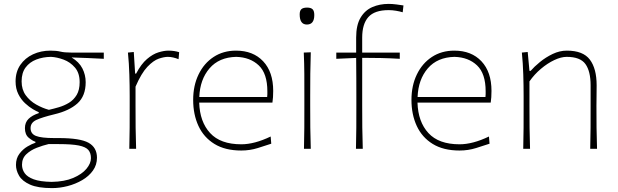

<svg xmlns="http://www.w3.org/2000/svg" viewBox="-20 -764 3173 986"><path d="M247 202Q174.5 202 134.2 184Q94 166 78 138.5Q62 111 62 83Q62 49 79.8 25.5Q97.5 2 121 -11.8Q144.5 -25.5 162 -31V-36Q148 -40 128 -56.2Q108 -72.5 108 -106Q108 -135.5 126.8 -153.8Q145.5 -172 179 -183V-188Q168 -192 148.5 -203.5Q129 -215 108.5 -234Q88 -253 74 -281Q60 -309 60 -346Q60 -395 84.2 -430.5Q108.5 -466 149.2 -485Q190 -504 239 -504Q270 -504 290.2 -499Q310.5 -494 345 -494H513V-462Q471 -464.5 429.8 -466Q388.5 -467.5 347.5 -469Q386 -446 403 -412.8Q420 -379.5 420 -342Q420 -271 377.8 -233Q335.5 -195 259 -177Q197 -162 167 -148.2Q137 -134.5 137 -106Q137 -77 164.5 -66Q192 -55 258 -55H281Q391.5 -55 434.8 -30.8Q478 -6.5 478 46Q478 83 457.2 112Q436.5 141 402.2 161Q368 181 327.5 191.5Q287 202 247 202ZM231 -200Q255.5 -205.5 282.8 -213.5Q310 -221.5 334.2 -236.2Q358.5 -251 373.8 -276.5Q389 -302 389 -342Q389 -389 365 -417Q341 -445 306.8 -457.8Q272.5 -470.5 242 -472Q200.5 -471.5 166.2 -458.2Q132 -445 111.5 -417.5Q91 -390 91 -346Q91 -304 112.2 -274.8Q133.5 -245.5 165.8 -227.2Q198 -209 231 -200ZM245 170Q311 169 356 149.8Q401 130.5 424 102.8Q447 75 447 48Q447 22 433.8 6.2Q420.5 -9.5 384.8 -16.8Q349 -24 282 -24H229Q201 -17.5 169.2 -5.2Q137.5 7 115.2 28Q93 49 93 82Q93 105.5 106.5 125Q120 144.5 153 156.8Q186 169 245 170Z M644 0Q645.5 -56.5 645.8 -108.5Q646 -160.5 646 -221V-271Q646 -324.5 644.2 -381.5Q642.5 -438.5 637 -494L667 -497L674 -386H679Q705 -435.5 735 -461Q765 -486.5 793.8 -495.2Q822.5 -504 844 -504Q860 -504 873.8 -502Q887.5 -500 900 -496L897 -460Q883.5 -465.5 869.2 -468.8Q855 -472 842 -472Q823 -472 795.5 -462.8Q768 -453.5 737 -421Q706 -388.5 676 -319V-221Q676 -160.5 676.5 -108.5Q677 -56.5 679 0Z M1219 9Q1136 9 1081.2 -24.8Q1026.5 -58.5 999.2 -117.2Q972 -176 972 -251Q972 -324.5 999.8 -381.8Q1027.5 -439 1077 -471.5Q1126.5 -504 1192 -504Q1280 -504 1331.5 -449.2Q1383 -394.5 1383 -297Q1383 -262.5 1379 -237H1003Q1006 -138.5 1059 -80.8Q1112 -23 1219 -23Q1287 -23 1370 -63L1373 -26Q1344.5 -16.5 1304 -3.8Q1263.5 9 1219 9ZM1193 -472Q1105 -470 1056 -413Q1007 -356 1003.5 -266H1352Q1353 -273.5 1353 -280.8Q1353 -288 1353 -295Q1353 -386 1309 -428Q1265 -470 1193 -472Z M1541 0Q1542.5 -56.5 1542.8 -108.5Q1543 -160.5 1543 -221V-271Q1543 -332 1542.8 -385Q1542.5 -438 1540 -494L1576 -495.5Q1574 -439 1573.5 -385.5Q1573 -332 1573 -271V-221Q1573 -160.5 1573.5 -108.5Q1574 -56.5 1576 0ZM1556 -638Q1519 -638 1519 -690Q1519 -709.5 1528 -717.2Q1537 -725 1557 -725Q1576.5 -725 1585.2 -716.5Q1594 -708 1594 -687Q1594 -638 1556 -638Z M1808 0Q1809.5 -56.5 1809.8 -108.5Q1810 -160.5 1810 -221V-270Q1810 -314.5 1809.8 -361.8Q1809.5 -409 1809 -466.5L1707 -462V-494H1809Q1809 -512 1809 -531.2Q1809 -550.5 1809 -571Q1809 -635 1831.5 -673Q1854 -711 1891.8 -727.5Q1929.5 -744 1976 -744Q1994 -744 2016 -741.2Q2038 -738.5 2052 -736L2048 -701Q2033 -705.5 2013.5 -708.8Q1994 -712 1976 -712Q1903.5 -712 1871.8 -676.5Q1840 -641 1840 -571V-494H2033V-462Q1984 -465 1936 -466Q1888 -467 1840 -467V-221Q1840 -160.5 1840.5 -108.5Q1841 -56.5 1843 0Z M2340 9Q2257 9 2202.2 -24.8Q2147.5 -58.5 2120.2 -117.2Q2093 -176 2093 -251Q2093 -324.5 2120.8 -381.8Q2148.5 -439 2198 -471.5Q2247.5 -504 2313 -504Q2401 -504 2452.5 -449.2Q2504 -394.5 2504 -297Q2504 -262.5 2500 -237H2124Q2127 -138.5 2180 -80.8Q2233 -23 2340 -23Q2408 -23 2491 -63L2494 -26Q2465.5 -16.5 2425 -3.8Q2384.5 9 2340 9ZM2314 -472Q2226 -470 2177 -413Q2128 -356 2124.5 -266H2473Q2474 -273.5 2474 -280.8Q2474 -288 2474 -295Q2474 -386 2430 -428Q2386 -470 2314 -472Z M2667 0Q2668.5 -56.5 2668.8 -108.5Q2669 -160.5 2669 -221V-271Q2669 -324.5 2667.2 -381.5Q2665.5 -438.5 2660 -494L2690 -497L2699 -400H2705Q2723 -421 2752.5 -445.2Q2782 -469.5 2818 -486.8Q2854 -504 2891 -504Q2974.5 -504 3009.2 -457.8Q3044 -411.5 3044 -326Q3044 -294 3043.5 -267.2Q3043 -240.5 3043 -221Q3043 -160.5 3043.5 -108.5Q3044 -56.5 3046 0H3011Q3012.5 -56.5 3012.8 -108.5Q3013 -160.5 3013 -221V-326Q3013 -398 2986.5 -435Q2960 -472 2890 -472Q2861.5 -472 2826.5 -455.5Q2791.5 -439 2757.8 -410.5Q2724 -382 2699 -346V-221Q2699 -160.5 2699.5 -108.5Q2700 -56.5 2702 0Z"/></svg>

Font: Commissioner Flair Thin
Style: Regular
Weight: 100
Designer: Kostas Bartsokas
Foundry: Kostas Bartsokas
Version: Version 1.000; ttfautohint (v1.8.3)